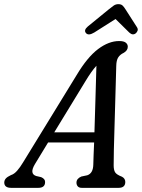

<svg xmlns="http://www.w3.org/2000/svg" viewBox="-56 -904 682 924"><path d="M112 -114Q84.5 -68 118 -57L142 -51.5Q161.5 -43 161 -28Q161 0 128.5 0H-2.5Q-35.5 0 -35.5 -26Q-35 -37 -28 -45Q-21 -53 -3 -61.5Q12 -66 26.5 -82.5Q41 -99 55 -122.5L313 -543Q364.5 -629 416 -667.8Q467.5 -706.5 517.5 -706.5Q539.5 -706.5 549.2 -698.8Q559 -691 559 -679Q559 -660.5 538 -649Q522 -641.5 513 -627.8Q504 -614 503.5 -587Q502.5 -549.5 501 -499.2Q499.5 -449 498 -393.5Q496.5 -338 494.8 -283.8Q493 -229.5 492 -184Q491 -138.5 491 -108.5Q491 -86 498 -74.8Q505 -63.5 531 -53.5Q547 -45 547 -28Q546.5 0 515 0H337.5Q324.5 0 318.2 -7.2Q312 -14.5 312 -25Q312 -44.5 335.5 -54.5L364 -60.5Q392 -70 393 -111.5Q393.5 -132 394.5 -159.2Q395.5 -186.5 397 -218.5H175.5ZM354.5 -512 205 -267H398.5Q401 -346 403.5 -432.5Q406 -519 408 -587.5Q396 -574.5 382.8 -555.8Q369.5 -537 354.5 -512ZM596.5 -743Q582 -732.5 566 -747.5L500 -812.5L397.5 -747.5Q370 -731 358 -744.5Q345.5 -758.5 366.5 -776.5L467.5 -859Q481 -870 491 -877Q501 -884 513.5 -884Q527 -884 534 -877.2Q541 -870.5 548 -859L603.5 -772.5Q609 -763.5 605.8 -755.5Q602.5 -747.5 596.5 -743Z"/></svg>

Font: Fraunces 144pt SuperSoft
Style: Italic
Weight: 400
Italic angle: -16°
Version: Version 1.000;[b76b70a41]